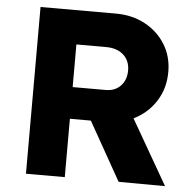

<svg xmlns="http://www.w3.org/2000/svg" viewBox="-51 -751 806 803"><g transform="rotate(5 352.0 -349.5)"><path d="M87 0V-700H404Q472 -700 526 -671Q580 -642 611.5 -591.5Q643 -541 643 -476Q643 -406 608 -352Q573 -298 515 -270L671 1L476 0L338 -245H250V0ZM250 -378H389Q428 -378 451.5 -403Q475 -428 475 -467Q475 -508 448 -532.5Q421 -557 374 -557H250Z"/></g></svg>

Font: Readex Pro
Style: Bold
Weight: 700
Designer: Bonnie Shaver-Troup, Thomas Jockin
Foundry: Lexend
Version: Version 1.203; ttfautohint (v1.8.3)